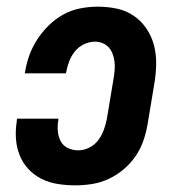

<svg xmlns="http://www.w3.org/2000/svg" viewBox="-20 -548 540 576"><path d="M206 8Q179 8 153.5 4Q128 0 105.5 -11Q83 -22 66 -40Q49 -58 39.5 -81Q30 -104 28 -130Q26 -156 30 -182L31 -192H155V-187Q152 -171 153.5 -154.5Q155 -138 162 -124.5Q169 -111 183.5 -104Q198 -97 215 -97Q232 -97 248.5 -105.5Q265 -114 275.5 -128.5Q286 -143 292 -160Q298 -177 301 -194L321 -314Q323 -326 324 -338.5Q325 -351 323.5 -363Q322 -375 318 -386Q314 -397 306.5 -405.5Q299 -414 288 -418.5Q277 -423 265 -423Q248 -423 231.5 -415Q215 -407 204 -393Q193 -379 187 -362.5Q181 -346 178 -329V-328H54L55 -331Q59 -357 68 -382Q77 -407 92 -430Q107 -453 127 -472.5Q147 -492 171 -505Q195 -518 221.5 -523Q248 -528 273 -528Q303 -528 331 -522Q359 -516 381.5 -500.5Q404 -485 419.5 -462Q435 -439 442 -412Q449 -385 448.5 -355.5Q448 -326 443 -297L423 -177Q419 -152 410.5 -127Q402 -102 387 -80Q372 -58 351.5 -40.5Q331 -23 306.5 -11.5Q282 0 256.5 4Q231 8 206 8Z"/></svg>

Font: Iosevka Extrabold
Style: Italic
Weight: 800
Italic angle: -9°
Monospace: yes
Designer: Belleve Invis
Foundry: Belleve Invis
Version: Version 32.5.0; ttfautohint (v1.8.4)